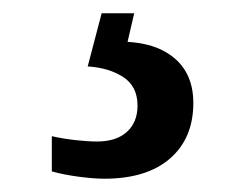

<svg xmlns="http://www.w3.org/2000/svg" viewBox="-20 -29 373 289"><path d="M137 240Q121 240 98.5 237Q76 234 58 229V176Q76 180 94.5 182Q113 184 126 184Q155 184 171 169.5Q187 155 187 130Q187 101 165.5 87Q144 73 112 71L133 -9H182L172 34Q205 36 227 48Q249 60 260 79.5Q271 99 271 126Q271 179 236 209.5Q201 240 137 240Z"/></svg>

Font: ET Text
Style: Regular
Weight: 470
Designer: Monotype Design Team
Foundry: Monotype Imaging Inc.
Version: Version 2.009